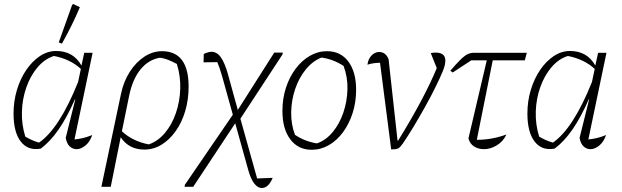

<svg xmlns="http://www.w3.org/2000/svg" viewBox="-20 -744 3125 964"><path d="M185 2Q121 14 84.5 -33Q48 -80 48 -174Q48 -236 65 -292.5Q82 -349 112 -393Q142 -437 180.5 -462.5Q219 -488 262 -488Q348 -488 389 -415L403 -479H445L354 -44Q396 -47 443 -66Q431 -31 408.5 -13Q386 5 365 5Q345 5 330 -9Q315 -23 310 -52L358 -245H356Q316 -154 274 -93.5Q232 -33 185 2ZM107 -58Q124 -48 141 -40.5Q158 -33 176 -28Q278 -98 372 -332L386 -398Q333 -447 251 -463Q204 -448 168.5 -406Q133 -364 112.5 -306Q92 -248 90 -183.5Q88 -119 107 -58ZM291 -525 275 -531 342 -719 347 -724 381 -708Q364 -667 341.5 -621Q319 -575 291 -525Z M489 194 588 -275Q601 -336 632 -384Q663 -432 705 -459.5Q747 -487 793 -487Q927 -487 927 -309Q927 -244 910 -186.5Q893 -129 862 -85.5Q831 -42 791 -17.5Q751 7 705 7Q627 7 586 -55L536 194ZM809 -457Q797 -457 786 -455ZM629 -266 592 -85Q645 -35 727 -19Q773 -35 808 -76.5Q843 -118 863 -176Q883 -234 885 -298Q887 -362 868 -423Q847 -434 826.5 -442.5Q806 -451 782 -454Q725 -444 685.5 -395.5Q646 -347 629 -266Z M907 194 908 184 1149 -168 1095 -362Q1081 -410 1071 -432L1002 -431L1003 -473Q1016 -479 1025.5 -481.5Q1035 -484 1041 -484Q1070 -484 1089.5 -455.5Q1109 -427 1124 -373L1174 -192L1357 -480H1400L1398 -470L1187 -148L1271 152L1349 149Q1328 200 1294 200Q1275 200 1257.5 178.5Q1240 157 1228 115L1161 -125L950 194Z M1545 8Q1477 8 1437.5 -44.5Q1398 -97 1398 -187Q1398 -249 1415.5 -303Q1433 -357 1464 -398.5Q1495 -440 1535.5 -463.5Q1576 -487 1622 -487Q1690 -487 1729 -435Q1768 -383 1768 -293Q1768 -231 1750.5 -176.5Q1733 -122 1702.5 -80.5Q1672 -39 1631.5 -15.5Q1591 8 1545 8ZM1571 -24Q1617 -40 1651 -81.5Q1685 -123 1704 -179Q1723 -235 1724.5 -296Q1726 -357 1705 -413Q1653 -447 1594 -455Q1549 -437 1515 -395Q1481 -353 1462 -297Q1443 -241 1442 -180.5Q1441 -120 1461 -67Q1510 -34 1571 -24Z M1979 -38Q2110 -250 2173 -402L2143 -477Q2153 -480 2167 -480Q2216 -480 2216 -440Q2216 -417 2203 -386Q2188 -350 2165 -303.5Q2142 -257 2114 -207Q2086 -157 2057.5 -109.5Q2029 -62 2003 -24Q1989 -4 1979.5 1Q1970 6 1944 6L1888 -429Q1849 -428 1825 -419Q1828 -447 1845 -465Q1862 -483 1884 -483Q1916 -483 1931 -447L1976 -38Z M2253 -380 2241 -389Q2273 -426 2293 -445.5Q2313 -465 2328 -472Q2343 -479 2359 -479H2625L2615 -441H2454L2374 -42Q2451 -42 2523 -69Q2506 -33 2474 -14Q2442 5 2410 5Q2382 5 2360.5 -8.5Q2339 -22 2332 -49L2424 -441H2346Z M2765 2Q2701 14 2664.5 -33Q2628 -80 2628 -174Q2628 -236 2645 -292.5Q2662 -349 2692 -393Q2722 -437 2760.5 -462.5Q2799 -488 2842 -488Q2928 -488 2969 -415L2983 -479H3025L2934 -44Q2976 -47 3023 -66Q3011 -31 2988.5 -13Q2966 5 2945 5Q2925 5 2910 -9Q2895 -23 2890 -52L2938 -245H2936Q2896 -154 2854 -93.5Q2812 -33 2765 2ZM2687 -58Q2704 -48 2721 -40.5Q2738 -33 2756 -28Q2858 -98 2952 -332L2966 -398Q2913 -447 2831 -463Q2784 -448 2748.5 -406Q2713 -364 2692.5 -306Q2672 -248 2670 -183.5Q2668 -119 2687 -58Z"/></svg>

Font: Piazzolla ExtraLight
Style: Italic
Weight: 200
Italic angle: -11.3°
Designer: Juan Pablo del Peral
Foundry: Huerta Tipografica
Version: Version 1.330